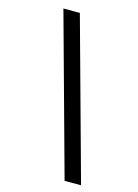

<svg xmlns="http://www.w3.org/2000/svg" viewBox="-141 -873 800 1116"><g transform="rotate(15 259.5 -315.0)"><path d="M363 168 97 -798H196L462 168Z"/></g></svg>

Font: Be Vietnam Medium
Style: Italic
Weight: 500
Italic angle: -9.444°
Designer: Gabriel Lam
Foundry: TypeRant
Version: Version 3.000